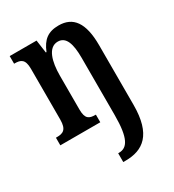

<svg xmlns="http://www.w3.org/2000/svg" viewBox="-188 -655 910 1003"><g transform="rotate(-30 266.5 -153.5)"><path d="M258 240H272C378 240 454 187 454 8V-352C454 -488 408 -547 322 -547C258 -547 223 -520 198 -458H194L183 -536H21V-490H24C61 -490 84 -481 84 -423V-117C84 -55 59 -46 23 -46H17V0H258V-46H256C219 -46 197 -54 197 -112V-316C197 -400 217 -476 276 -476C325 -476 342 -425 342 -340V6C342 145 313 187 263 187H258Z"/></g></svg>

Font: Noto Serif Armenian ExtraCondensed SemiBold
Style: Regular
Weight: 600
Width: 2
Designer: Monotype Design Team
Foundry: Monotype Imaging Inc.
Version: Version 2.008